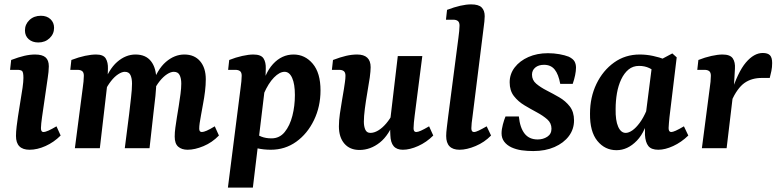

<svg xmlns="http://www.w3.org/2000/svg" viewBox="-20 -677 3547 877"><path d="M115 7Q53 7 53 -56Q53 -75 56 -99.5Q59 -124 62 -144L83 -276Q85 -292 86 -301.5Q87 -311 87 -321Q87 -348 80.5 -353Q74 -358 59 -358H26L31 -403Q65 -416 91 -422Q117 -428 140 -428Q173 -428 188 -415Q203 -402 203 -374Q203 -363 201.5 -348Q200 -333 198 -321L172 -142Q170 -128 168.5 -114Q167 -100 167 -92Q167 -74 178 -74Q187 -74 201.5 -80.5Q216 -87 238 -100L257 -58Q226 -27 188 -10Q150 7 115 7ZM155 -483Q128 -483 111 -498Q94 -513 94 -538Q94 -566 114.5 -585.5Q135 -605 167 -605Q194 -605 210.5 -589.5Q227 -574 227 -550Q227 -522 206.5 -502.5Q186 -483 155 -483Z M837 7Q810 7 794 -7Q778 -21 778 -53Q778 -73 781 -94Q784 -115 788 -141Q792 -165 796.5 -193Q801 -221 804.5 -248Q808 -275 808 -295Q808 -319 800.5 -334Q793 -349 774 -349Q760 -349 743 -338Q726 -327 709.5 -306.5Q693 -286 680 -258L672 -284Q698 -360 737.5 -394Q777 -428 822 -428Q868 -428 894 -397.5Q920 -367 920 -315Q920 -289 916.5 -260Q913 -231 907.5 -202.5Q902 -174 898 -150Q894 -129 892 -114.5Q890 -100 890 -89Q890 -74 902 -74Q910 -74 924 -80Q938 -86 961 -100L980 -58Q949 -26 909.5 -9.5Q870 7 837 7ZM322 0 358 -276Q360 -287 361.5 -304.5Q363 -322 363 -331Q363 -346 355.5 -352Q348 -358 334 -358H301L306 -403Q340 -416 368.5 -422Q397 -428 419 -428Q452 -428 463 -410Q474 -392 473 -363L471 -300L436 0ZM550 0 570 -157Q574 -193 578.5 -231Q583 -269 583 -295Q583 -319 576 -334Q569 -349 550 -349Q537 -349 520 -338Q503 -327 487 -306.5Q471 -286 457 -258L449 -284Q476 -360 515 -394Q554 -428 599 -428Q646 -428 670 -397Q694 -366 694 -312Q694 -278 690 -239Q686 -200 681 -161L663 0Z M1217 7Q1185 7 1155.5 0.5Q1126 -6 1103 -15L1133 -74Q1153 -61 1173.5 -53Q1194 -45 1220 -45Q1257 -45 1280.5 -74Q1304 -103 1315.5 -148Q1327 -193 1327 -243Q1327 -293 1314.5 -321Q1302 -349 1280 -349Q1257 -349 1231.5 -323Q1206 -297 1185 -249L1171 -256Q1187 -341 1227 -384.5Q1267 -428 1321 -428Q1373 -428 1408.5 -386Q1444 -344 1444 -264Q1444 -190 1414 -128Q1384 -66 1333 -29.5Q1282 7 1217 7ZM1021 180 1079 -276Q1081 -287 1082.5 -305Q1084 -323 1084 -331Q1084 -346 1076.5 -352Q1069 -358 1055 -358H1022L1027 -403Q1057 -415 1086.5 -421.5Q1116 -428 1137 -428Q1172 -428 1183.5 -410.5Q1195 -393 1194 -363L1192 -293L1135 180Z M1622 8Q1578 8 1553 -21Q1528 -50 1528 -100Q1528 -127 1532.5 -157.5Q1537 -188 1542 -217.5Q1547 -247 1551 -271Q1553 -285 1555.5 -301.5Q1558 -318 1558 -331Q1558 -346 1550.5 -352Q1543 -358 1529 -358H1496L1501 -403Q1535 -416 1561 -422Q1587 -428 1611 -428Q1673 -428 1673 -370Q1673 -361 1672 -350Q1671 -339 1669 -323Q1664 -290 1657.5 -252.5Q1651 -215 1646.5 -180Q1642 -145 1642 -121Q1642 -100 1648.5 -85Q1655 -70 1672 -70Q1689 -70 1707.5 -81Q1726 -92 1744 -113Q1762 -134 1776 -162L1785 -135Q1758 -60 1715 -26Q1672 8 1622 8ZM1820 7Q1792 7 1778 -9.5Q1764 -26 1763 -60Q1762 -74 1762.5 -93.5Q1763 -113 1763 -133L1797 -421H1909L1874 -148Q1872 -132 1870.5 -117Q1869 -102 1869 -91Q1869 -74 1881 -74Q1889 -74 1902.5 -80Q1916 -86 1940 -100L1959 -58Q1928 -27 1890 -10Q1852 7 1820 7Z M2079 7Q2018 7 2018 -56Q2018 -71 2021 -95Q2024 -119 2027 -144L2074 -505Q2076 -518 2077.5 -535Q2079 -552 2079 -560Q2079 -575 2071.5 -581Q2064 -587 2050 -587H2017L2022 -632Q2088 -657 2132 -657Q2166 -657 2180 -643Q2194 -629 2194 -603Q2194 -593 2192.5 -578.5Q2191 -564 2189 -550L2138 -142Q2136 -130 2134.5 -115Q2133 -100 2133 -91Q2133 -74 2145 -74Q2153 -74 2167.5 -81Q2182 -88 2203 -100L2223 -58Q2193 -27 2152.5 -10Q2112 7 2079 7Z M2416 13Q2388 13 2363 9.5Q2338 6 2316 -4Q2295 -14 2283 -30Q2271 -46 2271 -68Q2271 -86 2277 -108.5Q2283 -131 2289 -145H2350Q2355 -94 2376 -67Q2397 -40 2436 -40Q2461 -40 2480 -52.5Q2499 -65 2499 -89Q2499 -115 2479.5 -132Q2460 -149 2432 -164Q2404 -179 2375.5 -196Q2347 -213 2327.5 -238Q2308 -263 2308 -301Q2308 -339 2331 -369Q2354 -399 2393.5 -416.5Q2433 -434 2483 -434Q2510 -434 2535 -429.5Q2560 -425 2578 -418Q2598 -408 2604.5 -396Q2611 -384 2611 -368Q2611 -353 2607 -333.5Q2603 -314 2596 -294H2539Q2531 -338 2513.5 -359.5Q2496 -381 2465 -381Q2440 -381 2425 -368.5Q2410 -356 2410 -336Q2410 -311 2429.5 -294.5Q2449 -278 2477.5 -263.5Q2506 -249 2534.5 -232.5Q2563 -216 2582.5 -191Q2602 -166 2602 -127Q2602 -87 2578.5 -55.5Q2555 -24 2513 -5.5Q2471 13 2416 13Z M2796 9Q2743 9 2708.5 -33.5Q2674 -76 2675 -158Q2675 -233 2704.5 -294Q2734 -355 2785 -391.5Q2836 -428 2902 -428Q2933 -428 2963 -421.5Q2993 -415 3016 -406L2985 -337Q2967 -356 2946 -366Q2925 -376 2899 -376Q2871 -376 2851 -359.5Q2831 -343 2817.5 -314.5Q2804 -286 2798 -251Q2792 -216 2792 -179Q2791 -127 2803.5 -98.5Q2816 -70 2838 -70Q2852 -70 2868.5 -81.5Q2885 -93 2902 -116Q2919 -139 2933 -172L2947 -165Q2931 -78 2889 -34.5Q2847 9 2796 9ZM2987 7Q2955 7 2941.5 -10Q2928 -27 2926 -61Q2926 -73 2926 -93.5Q2926 -114 2927 -133L2959 -384L3051 -433L3071 -415L3038 -142Q3037 -130 3035.5 -115.5Q3034 -101 3034 -92Q3034 -74 3046 -74Q3053 -74 3066.5 -80Q3080 -86 3104 -100L3124 -58Q3092 -27 3055 -10Q3018 7 2987 7Z M3186 0 3222 -276Q3224 -287 3225.5 -303.5Q3227 -320 3227 -331Q3227 -346 3219.5 -352Q3212 -358 3198 -358H3165L3170 -403Q3200 -415 3229.5 -421.5Q3259 -428 3280 -428Q3315 -428 3327 -410.5Q3339 -393 3337 -363L3332 -277L3299 0ZM3318 -247Q3350 -348 3387 -391.5Q3424 -435 3464 -435Q3487 -435 3497 -424.5Q3507 -414 3507 -389Q3507 -370 3503.5 -353Q3500 -336 3496 -321H3460Q3413 -321 3380.5 -298Q3348 -275 3320 -214Z"/></svg>

Font: Rasa SemiBold
Style: Italic
Weight: 600
Italic angle: -7.10001°
Designer: Anna Giedrys (Yrsa+Rasa design), David Brezina (Yrsa art-direction, Rasa art-direction, design)
Foundry: Rosetta Type Foundry
Version: Version 2.004